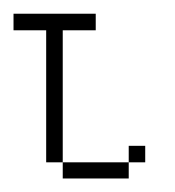

<svg xmlns="http://www.w3.org/2000/svg" viewBox="-20 -264 259 284"><path d="M72.8 0V-23.9H170.4V0ZM170.4 -23.9V-48.3H194.8V-23.9ZM48.3 -23.9V-219.2H0V-243.7H121.6V-219.2H72.8V-23.9Z"/></svg>

Font: FS Mondwest Regular
Style: Regular
Weight: 400
Designer: NZWStudios2024
Foundry: https://fontstruct.com
Version: Version 1.0